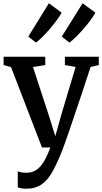

<svg xmlns="http://www.w3.org/2000/svg" viewBox="-20 -901 625 1173"><path d="M140.5 252Q124 252 110.2 249.5Q96.5 247 88.5 243V145Q95 149 109.8 151.8Q124.5 154.5 140 154.5Q162 154.5 181.5 147.5Q201 140.5 219 123.2Q237 106 254 75.8Q271 45.5 287.5 0H236.5L47.5 -491L2 -503.5V-554.5H256.5V-503.5L181.5 -491.5L276 -203L318 -69L355.5 -203.5L442 -492L376.5 -503.5V-554.5H583.5V-503.5L533.5 -492Q506 -407 481.2 -333.5Q456.5 -260 436.2 -200Q416 -140 400.8 -95.2Q385.5 -50.5 375.2 -22.5Q365 5.5 361.5 14.5Q331.5 91 302.5 144.2Q273.5 197.5 235.2 224.8Q197 252 140.5 252ZM403.5 -641 357.5 -677.5 484.5 -881 562.5 -824Q554 -806 534.2 -779.2Q514.5 -752.5 490.2 -724.8Q466 -697 443 -674.5Q420 -652 404.5 -641ZM199.5 -641 153 -677.5 278.5 -881 356.5 -823.5Q346.5 -804.5 327 -778Q307.5 -751.5 283.8 -723.8Q260 -696 237.5 -674Q215 -652 200 -641Z"/></svg>

Font: Merriweather 20pt SemiBold
Style: Regular
Weight: 600
Version: Version 2.100